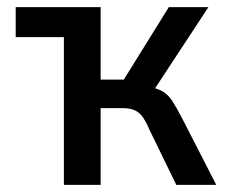

<svg xmlns="http://www.w3.org/2000/svg" viewBox="-20 -518 643 538"><path d="M159 0V-414H24V-498H262V-295H327L453 -498H564L403 -253L392 -276Q420 -271 435.5 -262Q451 -253 462.5 -235.5Q474 -218 489 -189L586 0H474L400 -152Q391 -173 382.5 -186.5Q374 -200 360.5 -207.5Q347 -215 324 -215H262V0Z"/></svg>

Font: Nunito Sans 7pt Condensed SemiBold
Style: Regular
Weight: 600
Width: 3
Designer: Vernon Adams
Foundry: Vernon Adams
Version: Version 3.101;gftools[0.9.27]